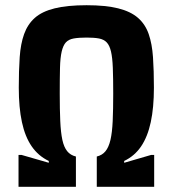

<svg xmlns="http://www.w3.org/2000/svg" viewBox="-20 -716 662 736"><path d="M51 0V-122H63L167 -92V-99Q127 -118 101.5 -155Q76 -192 64 -248Q52 -304 52 -380Q52 -445 55.5 -496.5Q59 -548 72.5 -585.5Q86 -623 113.5 -647.5Q141 -672 189.5 -684Q238 -696 312 -696Q385 -696 433 -684Q481 -672 509 -647.5Q537 -623 550 -585.5Q563 -548 566.5 -496.5Q570 -445 570 -380Q570 -304 558 -248Q546 -192 521 -155Q496 -118 456 -99V-92L559 -122H571V0H351V-116Q372 -121 384.5 -136.5Q397 -152 403.5 -180Q410 -208 412 -252Q414 -296 414 -357Q414 -416 412.5 -455.5Q411 -495 405.5 -518.5Q400 -542 389 -553.5Q378 -565 359.5 -568.5Q341 -572 312 -572Q282 -572 262.5 -568.5Q243 -565 232.5 -553.5Q222 -542 216.5 -518.5Q211 -495 210 -456Q209 -417 209 -357Q209 -296 211 -252Q213 -208 219 -180Q225 -152 237.5 -136.5Q250 -121 271 -116V0Z"/></svg>

Font: Saira SemiCondensed
Style: Bold
Weight: 700
Width: 4
Designer: Hector Gatti with collaboration of the Omnibus-Type team
Foundry: Omnibus-Type
Version: Version 1.101